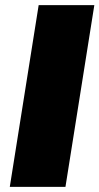

<svg xmlns="http://www.w3.org/2000/svg" viewBox="-20 -725 386 745"><path d="M18 0 130 -705H346L234 0Z"/></svg>

Font: Mulish ExtraBlack
Style: Italic
Weight: 1000
Italic angle: -9°
Designer: Vernon Adams
Foundry: Vernon Adams
Version: Version 3.603; ttfautohint (v1.8.3)